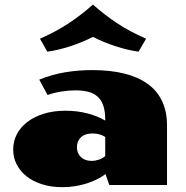

<svg xmlns="http://www.w3.org/2000/svg" viewBox="-20 -794 800 824"><path d="M151.4 -627.9Q221.7 -658.7 276.6 -695.3Q331.5 -731.9 378.9 -774.4Q426.3 -731.9 481.2 -695.3Q536.1 -658.7 606.9 -627.9L574.7 -572.3Q527.8 -578.6 476.3 -595.5Q424.8 -612.3 378.9 -635.7Q333 -612.3 281.5 -595.5Q230 -578.6 183.1 -572.3ZM36.6 -152.3Q36.6 -187.5 52.2 -217.8Q67.9 -248 97.2 -270.5Q126.5 -293 168 -305.9Q209.5 -318.8 260.7 -318.8Q312 -318.8 356.7 -306.9Q401.4 -294.9 431.6 -276.4V-280.3Q431.6 -314.5 424.1 -338.4Q416.5 -362.3 400.9 -377.4Q385.3 -392.6 361.1 -399.4Q336.9 -406.2 304.2 -406.2Q274.4 -406.2 242.7 -401.1Q210.9 -396 184.1 -386.2L148.4 -452.1Q201.7 -474.1 258.5 -483.6Q315.4 -493.2 376 -493.2Q453.6 -493.2 513.4 -478.3Q573.2 -463.4 614 -433.8Q654.8 -404.3 675.8 -359.6Q696.8 -314.9 696.8 -254.9V0H449.2L432.6 -46.9Q418 -35.6 397.9 -25.4Q377.9 -15.1 354 -7.3Q330.1 0.5 303.2 4.9Q276.4 9.3 247.1 9.3Q199.2 9.3 160.4 -3.2Q121.6 -15.6 94.2 -37.1Q66.9 -58.6 51.8 -88.1Q36.6 -117.7 36.6 -152.3ZM310.1 -162.6Q310.1 -136.2 327.1 -119.9Q344.2 -103.5 373 -103.5Q388.7 -103.5 403.8 -108.6Q418.9 -113.8 431.6 -124V-206.5Q407.2 -221.2 377.9 -221.2Q344.7 -221.2 327.4 -204.8Q310.1 -188.5 310.1 -162.6Z"/></svg>

Font: Poller One
Style: Regular
Weight: 400
Designer: Yvonne Schttler
Foundry: Yvonne Schttler
Version: Version 1.002